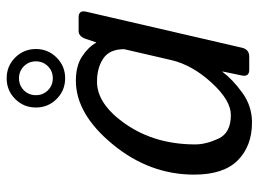

<svg xmlns="http://www.w3.org/2000/svg" viewBox="-120 -649 777 577"><g transform="rotate(-90 268.5 -360.5)"><path d="M233.9 -641.1Q233.9 -677.7 259.5 -703.4Q285.2 -729 321.8 -729Q358.4 -729 384 -703.4Q409.7 -677.7 409.7 -641.1Q409.7 -604.5 384 -578.9Q358.4 -553.2 321.8 -553.2Q285.2 -553.2 259.5 -578.9Q233.9 -604.5 233.9 -641.1ZM271 -641.1Q271 -619.6 285.6 -605Q300.3 -590.3 321.8 -590.3Q343.3 -590.3 357.9 -605Q372.6 -619.6 372.6 -641.1Q372.6 -662.6 357.9 -677.2Q343.3 -691.9 321.8 -691.9Q300.3 -691.9 285.6 -677.2Q271 -662.6 271 -641.1ZM32.2 -165.5Q32.2 -299.8 123.3 -410.4Q214.4 -521 314.5 -521Q358.4 -521 386.7 -502.7Q415 -484.4 428.7 -460H429.7L439.9 -490.7Q447.3 -512.7 463.9 -512.7H504.9Q526.9 -512.7 522 -490.7L413.6 -22Q408.7 0 386.7 0H347.2Q325.7 0 330.1 -22L342.3 -80.6H341.3Q317.4 -48.8 277.6 -20.3Q237.8 8.3 189 8.3Q118.2 8.3 75.2 -34.4Q32.2 -77.1 32.2 -165.5ZM123 -162.1Q123 -129.9 140.4 -92.5Q157.7 -55.2 211.4 -55.2Q255.4 -55.2 308.6 -113.3Q361.8 -171.4 376.5 -234.4L409.2 -376Q409.2 -419.9 381.1 -438.7Q353 -457.5 311.5 -457.5Q243.2 -457.5 183.1 -369.9Q123 -282.2 123 -162.1Z"/></g></svg>

Font: Istok Web
Style: BoldItalic
Weight: 700
Italic angle: -13°
Designer: Andrey V. Panov
Foundry: Andrey V. Panov
Version: Version 1.0.2g